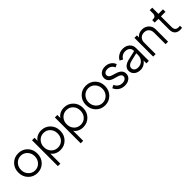

<svg xmlns="http://www.w3.org/2000/svg" viewBox="300 -2156 3813 3813"><g transform="rotate(-45 2206.0 -250.0)"><path d="M499 -66.5Q422 12 308 12Q194 12 117 -66.5Q40 -145 40 -264Q40 -383 116.5 -460.5Q193 -538 308 -538Q423 -538 499.5 -460.5Q576 -383 576 -264Q576 -145 499 -66.5ZM171 -117Q227 -58 308 -58Q389 -58 445 -117Q501 -176 501 -263Q501 -350 445 -409Q389 -468 308 -468Q227 -468 171 -409Q115 -350 115 -263Q115 -176 171 -117Z M952 -538Q1064 -538 1140.5 -460.5Q1217 -383 1217 -264Q1217 -144 1140 -66Q1063 12 950 12Q889 12 837 -13Q785 -38 756 -82V200H686V-526H756V-439Q783 -485 835.5 -511.5Q888 -538 952 -538ZM950 -58Q1033 -58 1087.5 -116Q1142 -174 1142 -263Q1142 -351 1087.5 -409.5Q1033 -468 950 -468Q867 -468 811.5 -409.5Q756 -351 756 -263Q756 -174 811 -116Q866 -58 950 -58Z M1593 -538Q1705 -538 1781.5 -460.5Q1858 -383 1858 -264Q1858 -144 1781 -66Q1704 12 1591 12Q1530 12 1478 -13Q1426 -38 1397 -82V200H1327V-526H1397V-439Q1424 -485 1476.5 -511.5Q1529 -538 1593 -538ZM1591 -58Q1674 -58 1728.5 -116Q1783 -174 1783 -263Q1783 -351 1728.5 -409.5Q1674 -468 1591 -468Q1508 -468 1452.5 -409.5Q1397 -351 1397 -263Q1397 -174 1452 -116Q1507 -58 1591 -58Z M2397 -66.5Q2320 12 2206 12Q2092 12 2015 -66.5Q1938 -145 1938 -264Q1938 -383 2014.5 -460.5Q2091 -538 2206 -538Q2321 -538 2397.5 -460.5Q2474 -383 2474 -264Q2474 -145 2397 -66.5ZM2069 -117Q2125 -58 2206 -58Q2287 -58 2343 -117Q2399 -176 2399 -263Q2399 -350 2343 -409Q2287 -468 2206 -468Q2125 -468 2069 -409Q2013 -350 2013 -263Q2013 -176 2069 -117Z M2760 12Q2685 12 2627.5 -26Q2570 -64 2544 -130L2607 -162Q2627 -111 2667.5 -84.5Q2708 -58 2760 -58Q2809 -58 2840 -81.5Q2871 -105 2871 -141Q2871 -195 2785 -219L2701 -243Q2569 -281 2569 -388Q2569 -456 2617.5 -497Q2666 -538 2745 -538Q2816 -538 2869.5 -502.5Q2923 -467 2945 -406L2882 -376Q2865 -420 2829 -444.5Q2793 -469 2745 -469Q2699 -469 2671.5 -448Q2644 -427 2644 -393Q2644 -337 2724 -313L2812 -286Q2946 -244 2946 -139Q2946 -72 2894 -30Q2842 12 2760 12Z M3243 -538Q3331 -538 3386.5 -488Q3442 -438 3442 -359V0H3372V-81Q3347 -40 3300 -14Q3253 12 3202 12Q3119 12 3067.5 -32Q3016 -76 3016 -147Q3016 -204 3060 -244Q3104 -284 3185 -302L3372 -345V-359Q3372 -408 3336 -438Q3300 -468 3243 -468Q3194 -468 3156.5 -444.5Q3119 -421 3100 -381L3036 -415Q3059 -467 3117 -502.5Q3175 -538 3243 -538ZM3202 -57Q3276 -57 3324 -107Q3372 -157 3372 -233V-284L3203 -245Q3152 -234 3121.5 -207.5Q3091 -181 3091 -146Q3091 -105 3121 -81Q3151 -57 3202 -57Z M3785 -538Q3869 -538 3925 -483.5Q3981 -429 3981 -348V0H3911V-322Q3911 -389 3873.5 -428.5Q3836 -468 3772 -468Q3709 -468 3670.5 -428Q3632 -388 3632 -322V0H3562V-526H3632V-467Q3684 -538 3785 -538Z M4323 6Q4247 6 4206.5 -35Q4166 -76 4166 -153V-456H4061V-526H4093Q4126 -526 4146 -547.5Q4166 -569 4166 -603V-700H4236V-526H4364V-456H4236V-153Q4236 -54 4334 -54Q4357 -54 4372 -57V1Q4352 6 4323 6Z"/></g></svg>

Font: Plus Jakarta Display Light
Style: Regular
Weight: 300
Designer: Gumpita Rahayu
Foundry: Tokotype Studio
Version: Version 1.000;hotconv 1.0.109;makeotfexe 2.5.65596